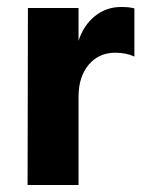

<svg xmlns="http://www.w3.org/2000/svg" viewBox="-20 -530 410 550"><path d="M205 0H59L60 -507H205V-413Q219 -457 251.5 -483.5Q284 -510 327 -510Q351 -510 365 -506V-368Q341 -379 310 -379Q263 -379 234 -344.5Q205 -310 205 -253Z"/></svg>

Font: Hind Siliguri
Style: Bold
Weight: 700
Designer: Jyotish Sonowal
Foundry: Indian Type Foundry
Version: Version 1.001;PS 1.0;hotconv 1.0.86;makeotf.lib2.5.63406; tt